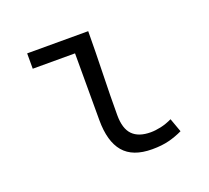

<svg xmlns="http://www.w3.org/2000/svg" viewBox="-100 -662 867 798"><g transform="rotate(-20 333.5 -263.0)"><path d="M445.8 13.2Q359.9 13.2 319.8 -34.2Q279.8 -81.5 279.8 -175.8V-471.2H92.8V-539.1H362.8Q362.3 -447.3 359.6 -350.3Q356.9 -253.4 356.9 -169.9Q356.9 -109.9 383.8 -82.5Q410.6 -55.2 463.9 -55.2Q484.4 -55.2 509 -60.5Q533.7 -65.9 559.1 -78.1L581.1 -17.1Q552.7 -3.4 520.8 4.9Q488.8 13.2 445.8 13.2Z"/></g></svg>

Font: Shanggu Mono N
Style: Regular
Weight: 350
Designer: GuiWonder
Version: Version 1.021